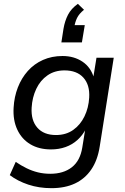

<svg xmlns="http://www.w3.org/2000/svg" viewBox="-20 -792 654 1001"><path d="M248 189Q183 189 127.5 170.5Q72 152 31 121L62 52Q90 71 118.5 85Q147 99 177.5 106.5Q208 114 242 114Q311 114 354.5 80Q398 46 409 -23L425 -122H429Q411 -87 384 -62.5Q357 -38 322 -25.5Q287 -13 246 -13Q183 -13 138 -40Q93 -67 70 -116.5Q47 -166 51 -231Q54 -287 73 -336Q92 -385 125 -422Q158 -459 204 -479.5Q250 -500 306 -500Q366 -500 410 -470.5Q454 -441 470 -385L466 -386L483 -491H573L500 -29Q489 43 456 91.5Q423 140 371 164.5Q319 189 248 189ZM272 -88Q324 -88 361.5 -114.5Q399 -141 420.5 -185.5Q442 -230 445 -283Q449 -349 415 -387Q381 -425 316 -425Q265 -425 227.5 -399Q190 -373 169 -328.5Q148 -284 145 -231Q141 -165 174.5 -126.5Q208 -88 272 -88ZM300 -571 311 -642Q318 -683 334.5 -715Q351 -747 386 -772L418 -741Q392 -720 381.5 -698Q371 -676 367 -649L348 -661H422L407 -571Z"/></svg>

Font: Nunito Sans 10pt Medium
Style: Italic
Weight: 500
Italic angle: -9°
Designer: Vernon Adams
Foundry: Vernon Adams
Version: Version 3.101;gftools[0.9.27]